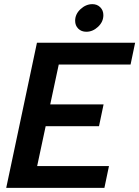

<svg xmlns="http://www.w3.org/2000/svg" viewBox="-20 -905 671 925"><path d="M342 -805Q342 -837 368 -861Q394 -885 425 -885Q448 -885 463 -870Q478 -855 478 -832Q478 -800 452.5 -776Q427 -752 396 -752Q372 -752 357 -767Q342 -782 342 -805ZM158 -699H631L609 -594H263L222 -402H479L457 -297H200L159 -105H505L483 0H10Z"/></svg>

Font: Prompt Medium
Style: Italic
Weight: 500
Italic angle: -12°
Designer: Katatrad Team
Foundry: CadsonDemak
Version: Version 1.001